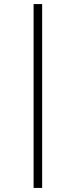

<svg xmlns="http://www.w3.org/2000/svg" viewBox="-20 -823 372 943"><path d="M187 -803V100H145V-803Z"/></svg>

Font: Fira Sans Extra Condensed ExtraLight
Style: Regular
Weight: 275
Width: 1
Designer: Carrois Corporate & Edenspiekermann AG
Foundry: Carrois Corporate GbR & Edenspiekermann AG
Version: Version 4.203